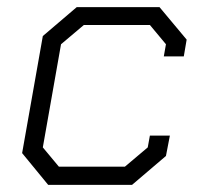

<svg xmlns="http://www.w3.org/2000/svg" viewBox="-20 -518 566 538"><path d="M42 -89 100 -417 195 -498H427L503 -407L495 -360H439L445 -394L400 -448H215L151 -394L100 -105L145 -51H330L394 -105L400 -138H456L445 -81L350 0H115Z"/></svg>

Font: Chakra Petch Light
Style: Italic
Weight: 300
Italic angle: -10°
Designer: Katatrad Aksorn Co.,Ltd.
Foundry: Cadson Demak Co.,Ltd.
Version: Version 1.000; ttfautohint (v1.6)